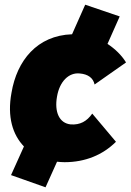

<svg xmlns="http://www.w3.org/2000/svg" viewBox="-20 -678 557 818"><path d="M255 13C343 13 418 -18 474 -74L373 -194C350 -161 321 -145 281 -148C233 -153 211 -200 223 -267C234 -331 273 -370 320 -365C355 -362 377 -346 383 -318L517 -412C498 -443 470 -470 438 -491L490 -608L343 -658L287 -532C138 -527 52 -420 29 -283C10 -180 34 -104 82 -54L27 68L174 120L223 11C234 12 244 13 255 13Z"/></svg>

Font: Fixel Display Black
Style: Italic
Weight: 900
Italic angle: -10°
Designer: AlfaBravo + MacPaw
Foundry: Kyrylo Tkachov, Marchela Mozhyna, Serhii Makarenko, Maria Weinstein, Zakhar Kryvoshyya
Version: Version 1.210;Glyphs 3.2 (3217)